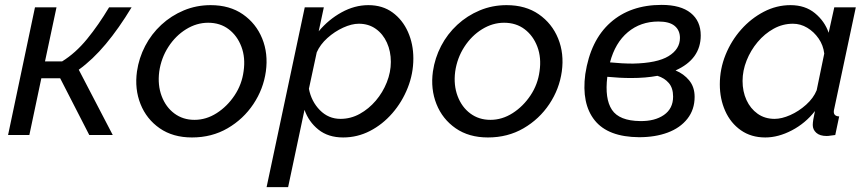

<svg xmlns="http://www.w3.org/2000/svg" viewBox="-20 -552 3547 785"><path d="M13 0 123 -522H211L164 -301H234Q289 -335 336 -392.5Q383 -450 426 -522H518Q466 -436 412.5 -372Q359 -308 302 -267L441 0H345L226 -232H149L100 0Z M765 10Q687 10 633 -27.5Q579 -65 554.5 -126.5Q530 -188 540 -260Q548 -315 573.5 -364Q599 -413 639.5 -450.5Q680 -488 731.5 -509.5Q783 -531 841 -531Q919 -531 973 -493.5Q1027 -456 1052 -394.5Q1077 -333 1067 -260Q1057 -188 1016 -126.5Q975 -65 910.5 -27.5Q846 10 765 10ZM775 -62Q823 -62 866 -89.5Q909 -117 939 -162Q969 -207 976 -261Q984 -316 967 -361Q950 -406 915 -432.5Q880 -459 831 -459Q784 -459 741 -432.5Q698 -406 668.5 -360.5Q639 -315 631 -259Q624 -204 641 -159Q658 -114 693 -88Q728 -62 775 -62Z M1226 -522H1304L1283 -424Q1323 -472 1376.5 -501.5Q1430 -531 1486 -531Q1544 -531 1585 -501Q1626 -471 1648 -421.5Q1670 -372 1670 -313Q1670 -251 1647 -193Q1624 -135 1584 -89Q1544 -43 1492.5 -16.5Q1441 10 1383 10Q1322 10 1282 -22Q1242 -54 1225 -103L1158 213H1070ZM1372 -66Q1414 -66 1451 -86.5Q1488 -107 1516.5 -140.5Q1545 -174 1561.5 -215.5Q1578 -257 1578 -299Q1578 -342 1562 -377.5Q1546 -413 1516.5 -434Q1487 -455 1447 -455Q1418 -455 1383 -439Q1348 -423 1318.5 -396.5Q1289 -370 1275 -338L1243 -189Q1253 -137 1288 -101.5Q1323 -66 1372 -66Z M1975 10Q1897 10 1843 -27.5Q1789 -65 1764.5 -126.5Q1740 -188 1750 -260Q1758 -315 1783.5 -364Q1809 -413 1849.5 -450.5Q1890 -488 1941.5 -509.5Q1993 -531 2051 -531Q2129 -531 2183 -493.5Q2237 -456 2262 -394.5Q2287 -333 2277 -260Q2267 -188 2226 -126.5Q2185 -65 2120.5 -27.5Q2056 10 1975 10ZM1985 -62Q2033 -62 2076 -89.5Q2119 -117 2149 -162Q2179 -207 2186 -261Q2194 -316 2177 -361Q2160 -406 2125 -432.5Q2090 -459 2041 -459Q1994 -459 1951 -432.5Q1908 -406 1878.5 -360.5Q1849 -315 1841 -259Q1834 -204 1851 -159Q1868 -114 1903 -88Q1938 -62 1985 -62Z M2593 9Q2466 8 2411.5 -60Q2357 -128 2373 -249Q2394 -387 2475.5 -459.5Q2557 -532 2685 -532Q2763 -532 2804 -499Q2845 -466 2845 -407Q2845 -310 2742 -264Q2776 -250 2798 -223Q2820 -196 2820 -156Q2820 -104 2790.5 -66.5Q2761 -29 2710 -10Q2659 9 2593 9ZM2672 -464Q2599 -464 2547 -420.5Q2495 -377 2474 -297Q2523 -292 2568 -292Q2667 -294 2713.5 -322.5Q2760 -351 2760 -397Q2760 -428 2738.5 -446Q2717 -464 2672 -464ZM2597 -57Q2657 -56 2694.5 -82Q2732 -108 2732 -157Q2732 -192 2714.5 -212.5Q2697 -233 2668 -242Q2620 -233 2561 -233Q2514 -233 2463 -238Q2452 -148 2482 -103Q2512 -58 2597 -57Z M3109 10Q3051 10 3009 -19.5Q2967 -49 2945 -98.5Q2923 -148 2923 -207Q2923 -270 2946.5 -328Q2970 -386 3010.5 -431.5Q3051 -477 3103 -504Q3155 -531 3212 -531Q3272 -531 3312 -498Q3352 -465 3368 -418L3391 -522H3479L3391 -108Q3390 -104 3389.5 -101Q3389 -98 3389 -95Q3389 -77 3411 -76L3395 0Q3384 1 3375.5 2.5Q3367 4 3360 4Q3332 4 3317.5 -9Q3303 -22 3303 -41Q3303 -58 3312 -98Q3273 -48 3217.5 -19Q3162 10 3109 10ZM3147 -66Q3176 -66 3211 -81.5Q3246 -97 3276 -124Q3306 -151 3319 -183L3350 -333Q3346 -367 3327 -394.5Q3308 -422 3280.5 -438.5Q3253 -455 3222 -455Q3180 -455 3143 -434.5Q3106 -414 3077.5 -380Q3049 -346 3032.5 -304.5Q3016 -263 3016 -221Q3016 -178 3032 -143Q3048 -108 3077.5 -87Q3107 -66 3147 -66Z"/></svg>

Font: Raleway Medium
Style: Italic
Weight: 500
Italic angle: -12°
Designer: Matt McInerney, Pablo Impallari, Rodrigo Fuenzalida
Foundry: Matt McInerney, Pablo Impallari, Rodrigo Fuenzalida
Version: Version 4.026